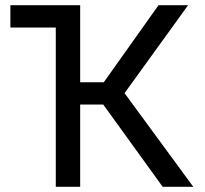

<svg xmlns="http://www.w3.org/2000/svg" viewBox="-20 -720 790 740"><path d="M20 -700H289V-403H380L591 -700H705L460 -361L725 0H607L378 -317H289V0H195V-614H20Z"/></svg>

Font: Retni Sans Medium
Style: Regular
Weight: 500
Designer: Vitaly Kuzmin
Foundry: ParaType Ltd.
Version: Version 1.00;March 2, 2019;FontCreator 11.5.0.2425 64-bit; t